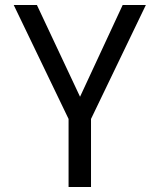

<svg xmlns="http://www.w3.org/2000/svg" viewBox="-20 -750 640 770"><path d="M255 0V-273L35 -730H128L301 -362L472 -730H565L345 -273V0Z"/></svg>

Font: Tiny
Style: Regular
Weight: 400
Designer: Philipp Nurullin, Konstantin Bulenkov
Foundry: JetBrains
Version: Version 2.251; ttfautohint (v1.8.4.7-5d5b)